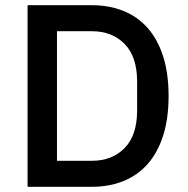

<svg xmlns="http://www.w3.org/2000/svg" viewBox="-20 -718 723 738"><path d="M86 -698H333Q400 -698 454.5 -676Q509 -654 547.5 -610.5Q586 -567 607 -501.5Q628 -436 628 -349Q628 -262 607 -196.5Q586 -131 547.5 -87.5Q509 -44 454.5 -22Q400 0 333 0H86ZM333 -100Q411 -100 459 -149Q507 -198 507 -293V-405Q507 -500 459 -549Q411 -598 333 -598H199V-100Z"/></svg>

Font: IBM Plex Sans Arabic Medm
Style: Regular
Weight: 500
Designer: Mike Abbink, Paul van der Laan, Pieter van Rosmalen, Wael Morcos, Khajak Apelian
Foundry: Bold Monday
Version: Version 1.005